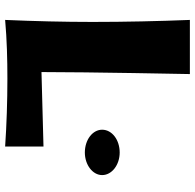

<svg xmlns="http://www.w3.org/2000/svg" viewBox="-26 -734 777 766"><g transform="rotate(90 363.0 -351.5)"><path d="M565 -136 268 -128C268 -318 276 -720 276 -720H60C65 -594 68 -462 68 -332C68 -216 65 -99 60 17C139 10 217 8 294 8C385 8 476 11 565 17ZM679 -370C679 -409 638 -440 589 -440C538 -440 498 -409 498 -370C498 -332 538 -301 589 -301C638 -301 679 -332 679 -370Z"/></g></svg>

Font: Galindo
Style: Regular
Weight: 400
Designer: Astigmatic (AOETI)
Foundry: Astigmatic (AOETI)
Version: Version 1.000